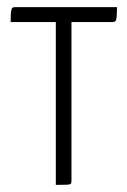

<svg xmlns="http://www.w3.org/2000/svg" viewBox="-20 -520 358 540"><path d="M137 0V-458H10Q10 -478 11 -486.5Q12 -495 14.5 -497.5Q17 -500 22 -500H309Q309 -481 308 -472Q307 -463 304.5 -460.5Q302 -458 296 -458H181V-12Q181 -6 179.5 -3.5Q178 -1 169 -0.5Q160 0 137 0Z"/></svg>

Font: Yanone Kaffeesatz Light
Style: Regular
Weight: 300
Designer: Yanone (Cyrillic: Daniel Pouzeot, Huerta Tipografica, and Cyreal)
Foundry: Yanone
Version: Version 2.003